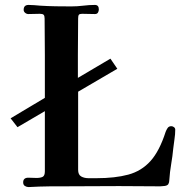

<svg xmlns="http://www.w3.org/2000/svg" viewBox="-20 -752 760 779"><path d="M691 -226Q691 -207 688 -188Q685 -169 683 -150Q680 -118 674.5 -86Q669 -54 667 -22Q667 -12 663 -5Q659 1 648 2.5Q637 4 630 4Q588 4 546 3.5Q504 3 463 3Q405 3 347.5 3.5Q290 4 232 4Q209 4 186 4Q163 4 140 5Q129 5 118 6Q107 7 96 7Q88 7 81 2.5Q74 -2 74 -12Q74 -31 95 -31Q103 -31 111.5 -30.5Q120 -30 128 -30Q144 -30 153 -34.5Q162 -39 162 -57V-301L51 -236L23 -272L162 -355V-529Q162 -566 161.5 -603Q161 -640 161 -677Q161 -688 157 -692Q153 -696 142 -696Q130 -696 118.5 -695.5Q107 -695 95 -695Q88 -695 82 -700Q76 -705 76 -712Q76 -732 96 -732Q108 -732 119.5 -731Q131 -730 143 -729Q175 -727 206.5 -726.5Q238 -726 269 -726Q294 -726 318 -729Q342 -732 365 -732Q381 -732 381 -714Q381 -707 377.5 -701Q374 -695 365 -695Q352 -695 339 -695.5Q326 -696 313 -696Q303 -696 300 -692Q297 -688 297 -677Q297 -640 296.5 -603Q296 -566 296 -529V-436L428 -514L456 -473L297 -380Q297 -310 297 -240Q297 -170 297 -99V-63Q297 -43 309.5 -36Q322 -29 339.5 -29Q357 -29 371 -29Q447 -29 500.5 -43.5Q554 -58 590.5 -98.5Q627 -139 652 -217Q655 -225 660 -232.5Q665 -240 675 -240Q681 -240 686 -236Q691 -232 691 -226Z"/></svg>

Font: Kaisei Tokumin
Style: Bold
Weight: 700
Designer: Font-Kai, 金井和夫
Foundry: KAZUO KANAI
Version: Version 5.003